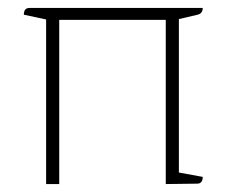

<svg xmlns="http://www.w3.org/2000/svg" viewBox="-20 -463 590 483"><path d="M490 -443Q490 -429 477 -426L430 -415V-29L490 -18Q490 -1 476 -1L397 0V-413H129V0H96V-414L40 -426Q40 -443 54 -443Z"/></svg>

Font: Petrona Thin
Style: Regular
Weight: 100
Designer: Ringo R. Seeber
Foundry: Ringo R. Seeber
Version: Version 2.001; ttfautohint (v1.8.3)